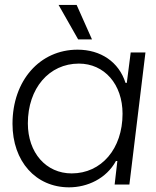

<svg xmlns="http://www.w3.org/2000/svg" viewBox="-20 -763 647 794"><path d="M265.6 11.7C340.8 11.7 419.4 -23.9 459.5 -97.2H465.3L454.1 0H515.1L581.5 -545.9H520.5L504.4 -420.4H499C471.7 -506.8 396.5 -557.6 300.8 -557.6C145 -557.6 31.7 -430.2 31.7 -251C31.7 -95.7 127.9 11.7 265.6 11.7ZM95.2 -252.9C95.2 -397.9 183.1 -500 306.2 -500C411.6 -500 486.8 -414.6 486.8 -292.5C486.8 -147.9 399.4 -45.9 276.4 -45.9C170.4 -45.9 95.2 -131.3 95.2 -252.9ZM222.2 -742.7 303.2 -600.1H360.4L296.9 -742.7Z"/></svg>

Font: Guggenheim Sans Display Light
Style: Italic
Weight: 300
Italic angle: -7°
Designer: Modified by Tom Baber under direction of Pentagram Design 2023
Foundry: rsms
Version: Version 1.001;Glyphs 3.1.2 (3151)